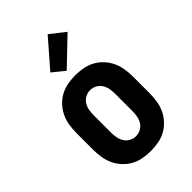

<svg xmlns="http://www.w3.org/2000/svg" viewBox="-230 -862 961 961"><g transform="rotate(-45 250.0 -381.5)"><path d="M250 8Q223 8 195.5 3Q168 -2 144 -15Q120 -28 101 -48.5Q82 -69 70.5 -93.5Q59 -118 54.5 -145.5Q50 -173 50 -200V-320Q50 -347 54.5 -374.5Q59 -402 70.5 -426.5Q82 -451 101 -471.5Q120 -492 144 -505Q168 -518 195.5 -523Q223 -528 250 -528Q277 -528 304.5 -523Q332 -518 356 -505Q380 -492 399 -471.5Q418 -451 429.5 -426.5Q441 -402 445.5 -374.5Q450 -347 450 -320V-200Q450 -173 445.5 -145.5Q441 -118 429.5 -93.5Q418 -69 399 -48.5Q380 -28 356 -15Q332 -2 304.5 3Q277 8 250 8ZM250 -97Q268 -97 284.5 -106Q301 -115 310.5 -130.5Q320 -146 323 -164Q326 -182 326 -200V-320Q326 -338 323 -356Q320 -374 310.5 -389.5Q301 -405 284.5 -414Q268 -423 250 -423Q232 -423 215.5 -414Q199 -405 189.5 -389.5Q180 -374 177 -356Q174 -338 174 -320V-200Q174 -182 177 -164Q180 -146 189.5 -130.5Q199 -115 215.5 -106Q232 -97 250 -97ZM236 -574 172 -626 298 -771 377 -709Z"/></g></svg>

Font: Iosevka Term Curly Extrabold
Style: Regular
Weight: 800
Designer: Belleve Invis
Foundry: Belleve Invis
Version: Version 32.3.0